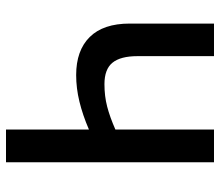

<svg xmlns="http://www.w3.org/2000/svg" viewBox="-68 -686 754 659"><g transform="rotate(-90 309.5 -357.0)"><path d="M81.5 -713.9H193.8V-429.2Q243.7 -450.7 289.8 -461.9Q335.9 -473.1 380.9 -473.1Q465.3 -473.1 511.5 -426.5Q557.6 -379.9 557.6 -289.1V0H445.8V-262.2Q445.8 -320.8 423.3 -348.4Q400.9 -376 349.6 -376Q308.6 -376 272.7 -366.7Q236.8 -357.4 193.8 -338.4V0H81.5Z"/></g></svg>

Font: Open Sans SemiCondensed SemiBold
Style: Regular
Weight: 600
Width: 4
Designer: Monotype Design Team
Foundry: Monotype Imaging Inc.
Version: Version 3.000